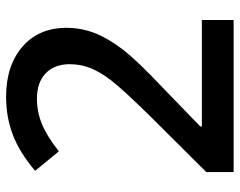

<svg xmlns="http://www.w3.org/2000/svg" viewBox="-96 -668 764 611"><g transform="rotate(-90 285.5 -362.0)"><path d="M527.8 0H43.9V-86.9L228 -272Q309.6 -355.5 336.2 -390.4Q362.8 -425.3 375 -456.1Q387.2 -486.8 387.2 -522Q387.2 -570.3 358.2 -598.1Q329.1 -626 277.8 -626Q236.8 -626 198.5 -610.8Q160.2 -595.7 109.9 -556.2L47.9 -631.8Q107.4 -682.1 163.6 -703.1Q219.7 -724.1 283.2 -724.1Q382.8 -724.1 442.9 -672.1Q502.9 -620.1 502.9 -532.2Q502.9 -483.9 485.6 -440.4Q468.3 -397 432.4 -350.8Q396.5 -304.7 313 -226.1L189 -106V-101.1H527.8Z"/></g></svg>

Font: f1_46825          
Style: Regular
Weight: 600
Foundry: Ascender Corporation
Version: Version 1.10